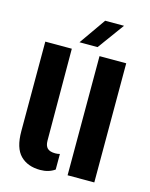

<svg xmlns="http://www.w3.org/2000/svg" viewBox="-117 -849 732 934"><g transform="rotate(15 248.5 -382.5)"><path d="M40 -149V-600H173.5L175 -138Q175 -112 187.2 -99.8Q199.5 -87.5 227.5 -87.5Q239.5 -87.5 250 -90.5V-12Q219.5 9.5 177 9.5Q113.5 9.5 76.8 -27.5Q40 -64.5 40 -149ZM313 0V-600H447.5V0ZM201.5 -640 295 -773.5H390L292.5 -640Z"/></g></svg>

Font: Big Shoulders Stencil Text Thin ExtraBold
Style: Regular
Weight: 800
Version: Version 2.001